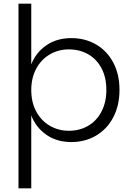

<svg xmlns="http://www.w3.org/2000/svg" viewBox="-20 -760 715 1038"><path d="M149 -412Q174 -476 230.5 -515Q287 -554 366 -554Q440 -554 499.5 -519.5Q559 -485 592.5 -421.5Q626 -358 626 -274Q626 -190 592.5 -126Q559 -62 499.5 -27Q440 8 366 8Q287 8 230.5 -31.5Q174 -71 149 -136V258H80V-740H149ZM352 -493Q296 -493 249.5 -466Q203 -439 176 -389Q149 -339 149 -273Q149 -207 176 -157Q203 -107 249.5 -80Q296 -53 352 -53Q410 -53 456 -79.5Q502 -106 528.5 -156.5Q555 -207 555 -274Q555 -342 528.5 -391.5Q502 -441 456 -467Q410 -493 352 -493Z"/></svg>

Font: Poppins-Tabular Light
Style: Regular
Weight: 300
Designer: Ninad Kale (Devanagari), Jonny Pinhorn (Latin)
Foundry: Indian Type Foundry
Version: Version 4.004